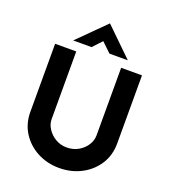

<svg xmlns="http://www.w3.org/2000/svg" viewBox="-172 -1105 1100 1238"><g transform="rotate(20 378.0 -486.0)"><path d="M225 -272Q225 -237 246 -205Q267 -173 301.5 -153Q336 -133 377 -133Q422 -133 457 -153Q492 -173 512.5 -205Q533 -237 533 -272V-736H676V-269Q676 -188 636 -125.5Q596 -63 528 -27.5Q460 8 377 8Q295 8 227.5 -27.5Q160 -63 120 -125.5Q80 -188 80 -269V-736H225ZM431 -796 366 -858 308 -796H182L367 -980H368L557 -796Z"/></g></svg>

Font: Reem Kufi
Style: Bold
Weight: 700
Designer: Khaled Hosny
Version: Version 1.001